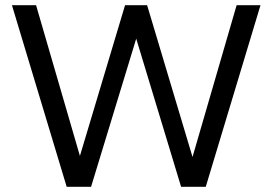

<svg xmlns="http://www.w3.org/2000/svg" viewBox="-20 -720 1050 740"><path d="M26 -700H119L288 -119L462 -700H547L722 -115L892 -700H984L773 0H678L505 -571L331 0H237Z"/></svg>

Font: NT Somic
Style: Regular
Weight: 400
Designer: Ravid Balaliev — lead type designer, mastering
Michael Voronin — secret advisor, marketing
Ivan Kovalenko — best boy
Foundry: NT Type
Version: Version 0.7